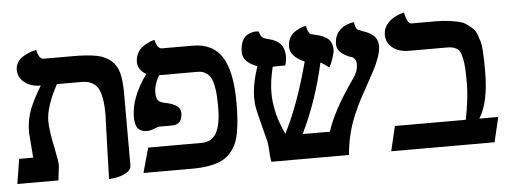

<svg xmlns="http://www.w3.org/2000/svg" viewBox="-44 -695 2155 818"><g transform="rotate(-5 1034.0 -285.5)"><path d="M392.1 13.2 399.9 -235.8Q400.9 -244.6 400.9 -262.2Q400.9 -343.8 380.6 -376.5Q360.4 -409.2 311 -409.2H206.1Q155.8 -315.9 155.8 -256.8Q155.8 -211.9 172.9 -137.2Q185.1 -75.7 184.1 -61Q183.1 -51.8 180.4 -30.8Q177.7 -9.8 176.8 0H1L18.1 -106H78.1Q77.6 -110.4 75.2 -143.1Q74.2 -155.3 73 -172.1Q71.8 -189 70.8 -200Q69.8 -210.9 69.8 -213.9Q69.8 -268.1 87.4 -312.7Q105 -357.4 137.2 -409.2Q93.8 -409.2 67.4 -430.9Q41 -452.6 41 -484.9Q41 -502.4 50.3 -516.8Q59.6 -531.2 72.8 -539.3Q85.9 -547.4 99.1 -552.7Q112.3 -558.1 121.6 -560.1L130.9 -562Q139.2 -522 159.2 -522H284.2Q347.2 -522 384.5 -514.6Q421.9 -507.3 446 -486.8Q470.2 -466.3 479 -433.1Q487.8 -399.9 487.8 -344.2V-37.1Q487.8 -17.1 463.9 -4.6Q439.9 7.8 416 10.7Z M881.8 -249Q881.8 -279.8 880.6 -301Q879.4 -322.3 875 -344.2Q870.6 -366.2 862.8 -379.4Q855 -392.6 841.1 -400.9Q827.1 -409.2 807.6 -409.2H643.6Q644.5 -408.2 642.6 -408.2V-409.2Q641.6 -408.2 642.6 -408.2Q620.6 -371.1 620.6 -335.9Q620.6 -313.5 628.4 -303.5Q636.2 -293.5 659.7 -289.1Q723.6 -276.9 723.6 -241.2Q723.6 -190.9 678.7 -190.9H655.8H623.5Q621.1 -190.9 605.5 -185.1Q586.9 -176.8 570.8 -176.8Q546.9 -176.8 533.7 -190.9Q520.5 -205.1 520.5 -240.2Q520.5 -324.7 588.9 -418.9Q553.7 -439.9 553.7 -473.1Q553.7 -493.2 562.3 -509.8Q570.8 -526.4 583 -535.4Q595.2 -544.4 607.4 -550.5Q619.6 -556.6 627.9 -558.6L636.7 -561Q645.5 -522 665.5 -522H796.9Q883.3 -522 922.4 -458.7Q961.4 -395.5 961.4 -266.1Q961.4 -224.6 959.2 -193.8Q957 -163.1 951.4 -133.8Q945.8 -104.5 936 -84.7Q926.3 -64.9 910.4 -47.9Q894.5 -30.8 872.3 -20.8Q850.1 -10.7 819.8 -5.4Q789.6 0 750.5 0H540.5L569.8 -106H797.9Q841.8 -106 861.8 -141.4Q881.8 -176.8 881.8 -249Z M1587.4 -451.2Q1587.4 -430.7 1577.1 -401.9Q1566.9 -373 1555.7 -352.5L1523.4 -293L1490.2 -232.4Q1477.5 -208.5 1460.7 -169.4Q1443.8 -130.4 1433.6 -88.1Q1423.3 -45.9 1419.4 0H1087.4Q1082.5 -26.4 1082.5 -48.8Q1080.6 -78.1 1078.1 -87.9Q1074.7 -99.6 1070.3 -118.2L1063.5 -145Q1062 -151.4 1056.2 -173.6Q1050.3 -195.8 1048.6 -203.1Q1046.9 -210.4 1043.5 -226.3Q1040 -242.2 1039.1 -253.7Q1038.1 -265.1 1038.1 -276.9Q1038.1 -334 1063.5 -411.1Q1002.4 -433.1 1002.4 -475.1Q1002.4 -502.9 1010.7 -521.5Q1019 -540 1030.8 -546.9Q1042.5 -553.7 1054.2 -556.6Q1065.9 -559.6 1074.2 -558.6L1082.5 -557.1Q1086.9 -539.6 1094.7 -532.5Q1102.5 -525.4 1123 -521Q1188.5 -506.8 1188.5 -442.9Q1188.5 -422.9 1182.1 -403.8Q1138.2 -403.8 1129.4 -402.8H1128.4Q1113.3 -340.3 1113.3 -293Q1113.3 -205.6 1157.2 -113.8Q1217.3 -229.5 1266.1 -413.1Q1205.1 -439.5 1205.1 -481.9Q1205.1 -502 1213.1 -517.6Q1221.2 -533.2 1232.9 -541.5Q1244.6 -549.8 1256.3 -555.4Q1268.1 -561 1276.4 -562.5L1284.2 -564Q1287.6 -547.9 1292 -539.1Q1296.4 -530.3 1298.6 -528.8Q1300.8 -527.3 1305.2 -525.9Q1306.6 -525.9 1309.6 -525.4Q1312.5 -524.9 1313.5 -524.9Q1314.5 -524.4 1315.9 -523.9Q1317.4 -523.4 1318.4 -522.9Q1334 -519.5 1344.2 -516.1Q1354.5 -512.7 1367.2 -505.1Q1379.9 -497.6 1386.5 -483.9Q1393.1 -470.2 1393.1 -451.2Q1393.1 -441.9 1385.3 -417.7Q1377.4 -393.6 1369.1 -378.9Q1339.4 -400.4 1332.5 -402.8Q1296.4 -240.7 1230.5 -106H1347.2Q1373 -191.4 1464.4 -321.8Q1486.3 -351.1 1486.3 -380.9Q1486.3 -408.2 1466.3 -415V-414.1Q1405.3 -436.5 1405.3 -474.1Q1405.3 -490.7 1409.9 -504.6Q1414.6 -518.6 1421.9 -527.3Q1429.2 -536.1 1438.2 -543Q1447.3 -549.8 1456.3 -553.2Q1465.3 -556.6 1472.7 -558.8Q1480 -561 1484.4 -561.5L1489.3 -562Q1491.2 -548.3 1494.6 -540.3Q1498 -532.2 1500.2 -530.5Q1502.4 -528.8 1507.3 -526.9Q1514.6 -525.4 1516.1 -523.9H1514.2Q1515.1 -522.9 1516.1 -522.9Q1528.8 -519 1537.6 -515.4Q1546.4 -511.7 1559.6 -503.7Q1572.8 -495.6 1580.1 -482.2Q1587.4 -468.8 1587.4 -451.2Z M1837.9 -535.2Q1869.1 -535.2 1894 -531.7Q1918.9 -528.3 1937.7 -523.7Q1956.5 -519 1970.7 -508.3Q1984.9 -497.6 1994.6 -488.5Q2004.4 -479.5 2010.7 -461.7Q2017.1 -443.8 2020.8 -430.7Q2024.4 -417.5 2026.1 -392.6Q2027.8 -367.7 2028.1 -350.6Q2028.3 -333.5 2028.3 -301.8Q2028.3 -173.3 1986.3 -106H2066.9L2042 0H1600.1L1625 -106H1928.2Q1946.3 -198.7 1946.3 -256.8Q1946.3 -295.4 1945.1 -321.3Q1943.8 -347.2 1939.7 -366Q1935.5 -384.8 1930.7 -395Q1925.8 -405.3 1915.5 -411.1Q1905.3 -417 1895 -418.5Q1884.8 -419.9 1867.2 -419.9H1713.9Q1668.9 -419.9 1642.6 -441.4Q1616.2 -462.9 1616.2 -496.1Q1616.2 -510.7 1621.1 -523.2Q1626 -535.6 1633.8 -544.4Q1641.6 -553.2 1651.1 -560.3Q1660.6 -567.4 1670.2 -571.8Q1679.7 -576.2 1687.5 -579.1Q1695.3 -582 1700.2 -583L1705.1 -584Q1716.8 -535.2 1731.9 -535.2Z"/></g></svg>

Font: Linux Libertine G
Style: Semibold
Weight: 600
Designer: Philipp H. Poll
Foundry: Philipp H. Poll
Version: Version 5.1.1